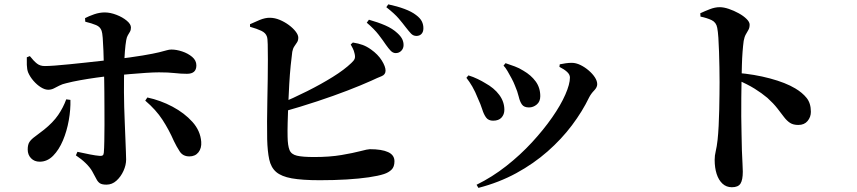

<svg xmlns="http://www.w3.org/2000/svg" viewBox="-20 -823 4000 896"><path d="M341.4 -114.5Q372.9 -107.6 400 -102.3Q427.1 -96.9 446.1 -95.5Q454.4 -95 458.9 -97.7Q463.5 -100.4 464.5 -110.4Q466.2 -130.4 466.8 -164.5Q467.5 -198.7 467.6 -239.7Q467.7 -280.7 467.4 -321Q467 -361.4 467 -393.4Q467 -415.1 466.3 -447.4Q465.5 -479.7 464.7 -516.4Q463.8 -553.2 462.6 -587.1Q461.3 -621 459.4 -646Q457.4 -671 454.2 -679.2Q448.1 -697.6 428.7 -705.8Q409.2 -714.1 377.9 -721.7L376.9 -738.4Q394.6 -747.7 419.6 -756.4Q444.6 -765 469.2 -765Q494.8 -764.8 523.2 -753.9Q551.5 -743.1 571.3 -726.7Q591.1 -710.4 591.1 -694.5Q591.1 -682.9 586.3 -674.7Q581.6 -666.6 576.6 -658.4Q571.6 -650.2 569.1 -635.9Q565.2 -613.8 562.9 -583.7Q560.5 -553.5 559.7 -519.7Q558.8 -485.9 558.7 -452.9Q558.5 -419.8 558.5 -392.8Q558.5 -362.2 559.6 -324.7Q560.7 -287.2 562.3 -249.1Q563.9 -211 565.2 -176.3Q566.4 -141.7 567.5 -116.1Q568.6 -90.5 568.6 -78.4Q568.6 -52.8 556.3 -25.6Q544 1.6 523.5 20.1Q503.1 38.7 476.7 38.7Q455.5 38.7 445.7 31.9Q436 25.2 429.3 11.5Q422.6 -2.3 410.1 -24Q400.2 -41.6 380.1 -61.3Q360 -80.9 334.1 -98ZM105.1 -555.6 119.3 -561.2Q137.8 -537.8 152.7 -526.2Q167.6 -514.5 189.7 -514.8Q206.1 -514.8 236.6 -517Q267.1 -519.3 304.6 -523.1Q342.2 -526.8 380.6 -531Q418.9 -535.1 451 -538.8Q483.1 -542.4 502.5 -544.4Q594.5 -555.4 645.9 -564.1Q697.4 -572.8 722.5 -579Q747.6 -585.1 758.5 -588.5Q769.4 -591.8 780.3 -591.8Q803.1 -591.8 830.1 -582.9Q857.1 -574 876.8 -557.5Q896.4 -540.9 896.4 -517.9Q896.4 -498.1 885.4 -488.3Q874.4 -478.6 852.7 -478.6Q824.2 -478.6 795.1 -482Q765.9 -485.4 721.9 -485.4Q697.4 -485.4 661.4 -483Q625.4 -480.6 584.6 -477.1Q543.9 -473.5 503.4 -469.5Q468.4 -466.2 429.6 -460.7Q390.7 -455.2 354.3 -448.7Q317.9 -442.2 289.4 -434.8Q270.9 -430.8 256.9 -423.5Q243 -416.1 230.9 -410.2Q218.8 -404.2 204.9 -404.2Q189.3 -404.2 170.8 -415.7Q152.4 -427.2 136.2 -445.8Q120.1 -464.4 111.3 -484.9Q105.9 -498.8 105.2 -520.2Q104.5 -541.6 105.1 -555.6ZM791.6 -164.6Q768.5 -217.4 738.3 -263.9Q708.1 -310.4 657.8 -353.4L667.7 -368.1Q729.3 -354.8 785 -325.2Q840.8 -295.5 878 -254.1Q915.2 -212.7 919.1 -161.1Q921.2 -131.4 906.1 -112.2Q890.9 -93.1 863.8 -93.1Q833.7 -93.1 818.7 -116.2Q803.6 -139.4 791.6 -164.6ZM289.1 -359.4 308.6 -356.8Q309.9 -312 301 -261.6Q292.1 -211.3 273.6 -167.4Q255.1 -123.6 227.8 -96Q200.6 -68.4 165.2 -68.4Q140.5 -68.4 124.9 -84.5Q109.3 -100.5 109.3 -125.5Q109.3 -148.4 117.7 -160.8Q126.1 -173.3 143.1 -185.5Q160.2 -197.7 185.3 -217.6Q227.5 -251.4 251.3 -286.1Q275.1 -320.8 289.1 -359.4Z M1781 -613.9Q1767.2 -634.6 1746.9 -661Q1726.6 -687.4 1691.5 -717.1L1701.7 -731Q1743.5 -719.3 1777.8 -704.5Q1812.1 -689.6 1834.6 -668.3Q1850.7 -653.6 1857.2 -640Q1863.6 -626.4 1863.3 -612.1Q1863.1 -596.7 1852.5 -585.8Q1842 -575 1825.7 -575.2Q1813.3 -575.8 1803.3 -586.1Q1793.4 -596.4 1781 -613.9ZM1872.8 -696.6Q1859.4 -714.4 1840.6 -736.6Q1821.9 -758.7 1782.8 -789.5L1792 -802.7Q1834.3 -793.7 1867.7 -781.2Q1901.2 -768.7 1921.8 -752.7Q1941.1 -738.4 1948.6 -723.1Q1956.1 -707.9 1955.8 -690.4Q1955.8 -674.3 1947 -664.8Q1938.2 -655.3 1922.7 -655.3Q1908 -655.6 1897.8 -666.6Q1887.6 -677.6 1872.8 -696.6ZM1146.6 -710Q1165 -718.8 1191.5 -729.7Q1217.9 -740.6 1240 -740.1Q1262.5 -739.8 1285.4 -730.3Q1308.2 -720.8 1328 -706.2Q1347.7 -691.6 1359.8 -675.8Q1372 -660 1372 -647.2Q1372 -634.1 1366 -625.1Q1360 -616.1 1353.3 -606.2Q1346.7 -596.4 1343.9 -581.1Q1340.5 -556.9 1336.5 -516.8Q1332.5 -476.7 1329.8 -429.9Q1327.1 -383 1325.2 -336Q1323.4 -288.9 1322.4 -249.3Q1321.4 -209.7 1322.1 -184.6Q1322.8 -143.6 1331 -123.1Q1339.2 -102.7 1365.5 -96.5Q1391.8 -90.2 1445.8 -90.2Q1519.1 -90.2 1573.7 -99.6Q1628.3 -108.9 1662.1 -117.8Q1696 -126.8 1705.8 -126.8Q1761.7 -126.8 1791.3 -113.1Q1820.8 -99.5 1820.8 -70.4Q1820.8 -44.4 1807.1 -31.1Q1793.4 -17.8 1771.9 -10.8Q1745.9 -2.2 1701 4.4Q1656 11 1598 14.5Q1539.9 18 1472.5 18Q1390.4 18 1341.8 9.3Q1293.2 0.6 1268.8 -20.4Q1244.5 -41.4 1236.4 -79Q1228.3 -116.6 1226.8 -173.5Q1226.1 -209.4 1226.3 -256.2Q1226.6 -302.9 1227.6 -353.9Q1228.6 -404.9 1229.4 -454.4Q1230.2 -504 1230.1 -545.6Q1230 -587.2 1229.4 -615.8Q1228.8 -644.3 1225.6 -652.2Q1220.2 -669.3 1199.8 -679.1Q1179.4 -688.9 1146.9 -698ZM1616.6 -615.4 1626.7 -624.6Q1652.8 -620.4 1672.1 -613.4Q1691.4 -606.4 1711.3 -592.2Q1744.1 -569 1761.7 -540.6Q1779.3 -512.2 1779.3 -493.5Q1779.3 -474.7 1760.4 -467.3Q1741.4 -459.9 1712.7 -446.3Q1665.1 -424.9 1601.7 -400.5Q1538.2 -376 1461 -350.4Q1383.7 -324.7 1294.2 -299.5L1281.9 -337.2Q1348 -364.6 1413.2 -397.4Q1478.5 -430.1 1532.8 -463.9Q1587.1 -497.7 1619.9 -529.3Q1631.7 -540 1635.2 -549.2Q1638.6 -558.4 1634.5 -573.8Q1632 -586.1 1626.1 -597.7Q1620.2 -609.2 1616.6 -615.4Z M2329.8 -516.8 2339.2 -528.2Q2362.6 -520.3 2382.5 -513Q2402.5 -505.7 2422.6 -493Q2458.4 -472.3 2479.8 -443Q2501.3 -413.7 2501.3 -374.2Q2501.3 -348.8 2484.8 -335.2Q2468.4 -321.6 2448.6 -321.6Q2425.6 -321.6 2415.9 -335.1Q2406.1 -348.6 2400.7 -372.1Q2395.3 -395.6 2382.5 -424.9Q2377 -439.4 2367.5 -457.1Q2358.1 -474.8 2348.3 -491.5Q2338.6 -508.1 2329.8 -516.8ZM2212.6 53.8 2204 39.2Q2277.2 3.2 2342.7 -48.3Q2408.2 -99.8 2462.6 -158.8Q2516.9 -217.7 2556.8 -275.1Q2596.8 -332.5 2618.2 -381.5Q2639.7 -430.5 2639.7 -461.2Q2639.7 -475.1 2626.4 -487.4Q2613.1 -499.7 2590.6 -511L2592.2 -522.8Q2603.6 -525.5 2619.8 -527.7Q2635.9 -529.9 2648.6 -529.8Q2667.9 -529.7 2688.6 -519.7Q2709.4 -509.6 2727.3 -494.1Q2745.3 -478.7 2756.2 -461.9Q2767 -445.1 2767 -430Q2767 -415.4 2752.7 -400.7Q2738.4 -386.1 2729.6 -369.1Q2697.8 -303 2649.1 -238.3Q2600.4 -173.5 2535.3 -116.3Q2470.3 -59.1 2389.4 -15Q2308.6 29 2212.6 53.8ZM2156.5 -459.9 2166.1 -471.2Q2188.7 -464.3 2209.5 -454.1Q2230.3 -444 2243.3 -435.8Q2286.1 -412.5 2309.9 -380.2Q2333.7 -348 2333.7 -310.7Q2333.7 -288.9 2320.5 -274.4Q2307.4 -259.8 2281.1 -259.8Q2259.3 -259.8 2248.5 -274.5Q2237.7 -289.1 2230.4 -312.8Q2223 -336.4 2210.2 -363.9Q2197.7 -395.6 2184.2 -418.9Q2170.7 -442.2 2156.5 -459.9Z M3248 -761.2Q3269.6 -771.2 3293.3 -780.4Q3317 -789.5 3338.7 -789.5Q3357.3 -789.5 3381.1 -781.5Q3404.9 -773.4 3427.4 -761Q3449.8 -748.7 3464 -734.5Q3478.3 -720.4 3478.3 -708.1Q3478.3 -693.5 3472.5 -683.4Q3466.6 -673.3 3460.3 -662.1Q3454 -651 3450.5 -632.1Q3447.5 -609.9 3445.3 -581.1Q3443.1 -552.4 3442.2 -519.3Q3441.3 -486.2 3440.6 -451.5Q3439.9 -410.8 3439.4 -367Q3438.9 -323.2 3439.2 -279.3Q3439.6 -235.4 3440.6 -195.1Q3441.5 -154.9 3442.2 -121.1Q3443.7 -82.8 3445.1 -57.6Q3446.4 -32.5 3446.4 -22.1Q3446.4 16.9 3435.6 33.8Q3424.7 50.8 3395.4 50.8Q3369.6 50.8 3351.6 34.1Q3333.6 17.4 3324.3 -11.4Q3315.1 -40.2 3315.1 -77Q3315.1 -97.1 3320.1 -117.5Q3325.1 -138 3328.8 -170.9Q3331.8 -198.9 3333.7 -235.7Q3335.6 -272.4 3336.4 -311.1Q3337.3 -349.7 3337.6 -383.8Q3338 -417.8 3338 -440.1Q3338 -471.5 3337.3 -508.4Q3336.6 -545.3 3335.5 -581.2Q3334.4 -617.1 3332.4 -646.9Q3330.4 -676.7 3327 -693.5Q3322.3 -718.7 3301 -729Q3279.6 -739.3 3249 -745.5ZM3418.3 -483.1Q3500.5 -476.5 3573.5 -456.9Q3646.5 -437.3 3691.4 -410.3Q3724.3 -390.7 3744.2 -366Q3764.1 -341.2 3764.1 -301.1Q3764.1 -276.8 3748.7 -258.3Q3733.4 -239.9 3705.6 -239.9Q3681.8 -239.9 3667 -249.5Q3652.2 -259.1 3639 -276.4Q3625.9 -293.6 3608 -316.8Q3590.1 -340 3561.4 -366.1Q3534.8 -388.5 3501.4 -409.3Q3468 -430.1 3418.3 -451.3Z"/></svg>

Font: Source Han Serif JP VF
Style: Regular
Weight: 250
Designer: Ryoko NISHIZUKA 西塚涼子 (kana & ideographs); Frank Grießhammer (Latin, Greek & Cyrillic); Wenlong ZHANG 张文龙 (bopomofo); San
Foundry: Adobe
Version: Version 2.001;hotconv 1.1.0;makeotfexe 2.6.0